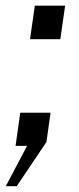

<svg xmlns="http://www.w3.org/2000/svg" viewBox="-22 -515 280 678"><path d="M84 -376.5 101 -495H208L191 -376.5ZM-1.5 142.5 73.5 0H33L49.5 -117H156.5L142 -13.5L37 142.5Z"/></svg>

Font: Public Sans
Style: Italic
Weight: 400
Italic angle: -8°
Designer: The Public Sans project authors (U.S. Web Design System). Libre Franklin designed by Pablo Impallari and Rodrigo Fuenzal
Version: Version 1.008; ttfautohint (v1.8.1) -l 8 -r 50 -G 200 -x 14 